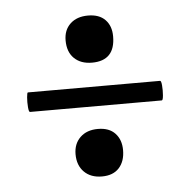

<svg xmlns="http://www.w3.org/2000/svg" viewBox="-38 -430 475 479"><g transform="rotate(-5 199.0 -190.5)"><path d="M34 -165Q31 -165 30 -177.5Q29 -190 30 -202Q31 -214 33 -214H364Q367 -214 368 -202Q369 -190 368 -177.5Q367 -165 364 -165ZM199 11Q171 11 154.5 -5.5Q138 -22 138 -50Q138 -76 154.5 -92Q171 -108 199 -108Q227 -108 242 -92Q257 -76 257 -50Q257 -22 242 -5.5Q227 11 199 11ZM199 -274Q171 -274 154.5 -290Q138 -306 138 -335Q138 -361 154.5 -376.5Q171 -392 199 -392Q227 -392 242 -376.5Q257 -361 257 -335Q257 -274 199 -274Z"/></g></svg>

Font: Cormorant Garamond Light
Style: Bold
Weight: 700
Version: Version 4.001